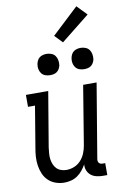

<svg xmlns="http://www.w3.org/2000/svg" viewBox="-106 -1043 711 1110"><g transform="rotate(-10 250.0 -488.0)"><path d="M180 8Q154 8 129.5 -0.5Q105 -9 87 -26Q69 -43 59 -66Q49 -89 45 -114.5Q41 -140 42.5 -166.5Q44 -193 49 -219L89 -460H48V-530H179L125 -208Q123 -191 121.5 -174Q120 -157 122 -141Q124 -125 130 -110Q136 -95 146.5 -84Q157 -73 172.5 -67.5Q188 -62 204 -62Q227 -62 249.5 -71Q272 -80 288.5 -98Q305 -116 314 -138Q323 -160 327 -183L384 -530H463L390 -93Q389 -87 390 -81Q391 -75 394.5 -70.5Q398 -66 404 -64Q410 -62 416 -62H431V8H404Q386 8 367.5 3.5Q349 -1 335.5 -12Q322 -23 315 -40Q308 -57 310 -76Q300 -58 286.5 -41.5Q273 -25 256 -13.5Q239 -2 219 3Q199 8 180 8ZM406 -618Q391 -618 377.5 -623Q364 -628 355.5 -639.5Q347 -651 344.5 -665.5Q342 -680 345 -695Q347 -705 352 -715Q357 -725 366 -731.5Q375 -738 385.5 -740.5Q396 -743 406 -743Q421 -743 435 -737.5Q449 -732 457 -720.5Q465 -709 467.5 -694.5Q470 -680 468 -665Q466 -655 460.5 -645Q455 -635 446 -628.5Q437 -622 426.5 -620Q416 -618 406 -618ZM206 -618Q191 -618 177.5 -623Q164 -628 155.5 -639.5Q147 -651 144.5 -665.5Q142 -680 145 -695Q147 -705 152 -715Q157 -725 166 -731.5Q175 -738 185.5 -740.5Q196 -743 206 -743Q221 -743 235 -737.5Q249 -732 257 -720.5Q265 -709 267.5 -694.5Q270 -680 268 -665Q266 -655 260.5 -645Q255 -635 246 -628.5Q237 -622 226.5 -620Q216 -618 206 -618ZM312 -792 268 -838 424 -984 480 -926Z"/></g></svg>

Font: Iosevka Slab
Style: Italic
Weight: 400
Italic angle: -9°
Monospace: yes
Designer: Belleve Invis
Foundry: Belleve Invis
Version: Version 11.1.0; ttfautohint (v1.8.3)